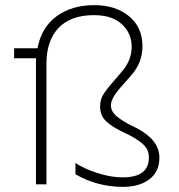

<svg xmlns="http://www.w3.org/2000/svg" viewBox="-20 -718 696 748"><path d="M35 -491V-530H126Q142 -613 201.5 -655.5Q261 -698 347 -698Q430 -698 482.5 -655Q535 -612 535 -538Q535 -473 490 -423L452 -380Q412 -335 412 -308Q412 -286 429.5 -269.5Q447 -253 480 -235L516 -217Q601 -171 601 -104Q601 -49 562 -19.5Q523 10 459 10Q359 10 274 -39V-83Q307 -61 359 -44Q411 -27 458 -27Q560 -27 560 -104Q560 -132 543 -150.5Q526 -169 487 -190L454 -206Q413 -226 391.5 -247.5Q370 -269 370 -303Q370 -328 380.5 -346.5Q391 -365 417 -395L459 -444Q493 -486 493 -536Q493 -588 455 -623.5Q417 -659 346 -659Q255 -659 208 -609Q161 -559 161 -471V0H120V-469Q120 -484 121 -491Z"/></svg>

Font: Roundo Light
Style: Regular
Weight: 300
Designer: Namrata Goyal (Gurmukhi), Shiva Nallaperumal (Latin)
Foundry: Indian Type Foundry
Version: Version 1.000;PS 1.0;hotconv 1.0.88;makeotf.lib2.5.647800